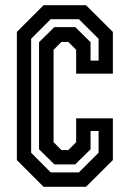

<svg xmlns="http://www.w3.org/2000/svg" viewBox="-20 -720 500 740"><path d="M148 0 45 -103V-597L148 -700H311.5L415 -597V-436H273.5V-528L243 -558.5H217L186.5 -528V-172L217 -141.5H243L273.5 -172V-264H415V-103L311.5 0ZM175.5 -55.5H284L360 -131.5V-215H329V-144.5L270 -86.5H189.5L130.5 -144.5V-557.5L189.5 -615.5H270L329 -557.5V-486.5H360V-570.5L284 -646H175.5L100 -570.5V-131.5Z"/></svg>

Font: Tourney Condensed SemiBold
Style: Regular
Weight: 600
Width: 3
Designer: Tyler Finck
Foundry: Etcetera Type Co
Version: Version 1.010; ttfautohint (v1.8.3)